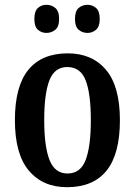

<svg xmlns="http://www.w3.org/2000/svg" viewBox="-20 -769 562 799"><path d="M259 10Q158 10 100 -59Q42 -128 42 -269Q42 -410 98 -478.5Q154 -547 262 -547Q363 -547 421 -478.5Q479 -410 479 -269Q479 -128 423.5 -59Q368 10 259 10ZM261 -47Q315 -47 336.5 -103.5Q358 -160 358 -269Q358 -379 336.5 -434.5Q315 -490 260 -490Q207 -490 185.5 -434.5Q164 -379 164 -269Q164 -160 186 -103.5Q208 -47 261 -47ZM344 -632Q323 -632 307.5 -645Q292 -658 292 -690Q292 -723 307.5 -736Q323 -749 344 -749Q364 -749 379.5 -736Q395 -723 395 -690Q395 -658 379.5 -645Q364 -632 344 -632ZM173 -632Q153 -632 138 -645Q123 -658 123 -690Q123 -723 138 -736Q153 -749 173 -749Q194 -749 210 -736Q226 -723 226 -690Q226 -658 210 -645Q194 -632 173 -632Z"/></svg>

Font: Noto Serif Thai Condensed SemiBold
Style: Regular
Weight: 600
Width: 3
Designer: Monotype Design Team
Foundry: Monotype Imaging Inc.
Version: Version 2.002; ttfautohint (v1.8.4.7-5d5b)